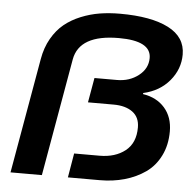

<svg xmlns="http://www.w3.org/2000/svg" viewBox="-52 -789 862 843"><g transform="rotate(5 378.5 -368.0)"><path d="M24.9 0 113.8 -506.8Q122.6 -558.1 145.5 -598.1Q168.5 -638.2 199.7 -663.6Q231 -689 271.7 -705.6Q312.5 -722.2 354.5 -729Q396.5 -735.8 443.8 -735.8Q581.1 -735.8 657 -697Q732.9 -658.2 732.9 -581.1Q732.9 -516.6 689.9 -465.3Q647 -414.1 575.2 -397.9L574.2 -393.1Q635.3 -383.8 670.7 -343.3Q706.1 -302.7 706.1 -240.2Q706.1 -179.7 682.6 -132.6Q659.2 -85.4 618.7 -57.1Q578.1 -28.8 527.3 -14.4Q476.6 0 418 0H277.8L295.9 -106.9H408.2Q476.6 -106.9 520.8 -141.6Q564.9 -176.3 564.9 -245.1Q564.9 -290 533.7 -313Q502.4 -335.9 450.2 -335.9H336.9L356 -444.8H455.1Q510.3 -444.8 550 -475.8Q589.8 -506.8 589.8 -553.2Q589.8 -628.9 448.2 -628.9Q273.9 -628.9 253.9 -518.1L163.1 0Z"/></g></svg>

Font: Archivo Expanded SemiBold
Style: Italic
Weight: 600
Width: 7
Italic angle: -10°
Designer: Hector Gatti
Foundry: Omnibus-Type
Version: Version 2.001